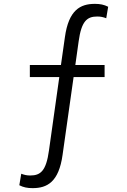

<svg xmlns="http://www.w3.org/2000/svg" viewBox="-20 -762 660 994"><path d="M471 -742C396 -742 335.5 -710.5 316 -569.5L295.5 -425.5H134.5V-363H287L233.5 17C219 123 190 146.5 136.5 146.5C118.5 146.5 106 143.5 90 137.5L80 197C101.5 208 122 212 149 212C224 212 284.5 180.5 304 39.5L361 -363H521.5V-425.5H370L387 -547C401.5 -653 430.5 -676.5 483.5 -676.5C501.5 -676.5 514.5 -673.5 530 -667.5L540 -727C518.5 -738 498 -742 471 -742Z"/></svg>

Font: Monaspace Neon Light
Style: Regular
Weight: 300
Designer: Riley Cran & the Lettermatic Team
Foundry: Lettermatic
Version: Version 1.200 (Monaspace Neon)